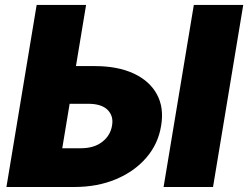

<svg xmlns="http://www.w3.org/2000/svg" viewBox="-20 -747 992 767"><path d="M283.4 -483H358Q449.9 -483 513.7 -453.5Q577.4 -424 606.7 -370.4Q636 -316.8 623.6 -244.3Q611.9 -171.9 564.3 -116.8Q516.7 -61.8 442.8 -30.9Q369 0 277 0H5.7L126.4 -727.3H323.9ZM258.2 -332.4 228.7 -154.8H302.6Q356.2 -154.8 388.8 -180.6Q421.5 -206.3 427.6 -245.7Q434.3 -283 410.2 -307.7Q386 -332.4 332.4 -332.4ZM951.7 -727.3 831 0H633.5L754.3 -727.3Z"/></svg>

Font: Inter UI Black
Style: Italic
Weight: 900
Italic angle: -9.39999°
Designer: Rasmus Andersson
Foundry: rsms
Version: 3.2;8d6f07862